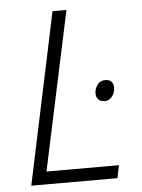

<svg xmlns="http://www.w3.org/2000/svg" viewBox="-52 -755 589 797"><g transform="rotate(-5 242.5 -357.0)"><path d="M46 0 197 -714H255L114 -53H416L405 0ZM381 -323Q365 -323 355 -332Q345 -341 345 -358Q345 -377 356.5 -393.5Q368 -410 390 -410Q407 -410 415.5 -400.5Q424 -391 424 -376Q424 -354 411 -338.5Q398 -323 381 -323Z"/></g></svg>

Font: Noto Sans Light
Style: Italic
Weight: 300
Italic angle: -12°
Designer: Monotype Design Team
Foundry: Monotype Imaging Inc.
Version: Version 2.013; ttfautohint (v1.8.4.7-5d5b)